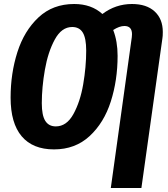

<svg xmlns="http://www.w3.org/2000/svg" viewBox="-20 -730 841 960"><path d="M794 -570Q794 -549 792 -538L687 210H534L639 -544Q640 -549 640 -559Q640 -600 602 -600Q577 -600 546 -580Q568 -523 568 -451Q568 -329 534 -222.5Q500 -116 428 -49.5Q356 17 250 17Q144 17 88.5 -48.5Q33 -114 33 -242Q33 -363 67 -469.5Q101 -576 172.5 -643Q244 -710 351 -710Q437 -710 492 -660Q558 -710 640 -710Q713 -710 753.5 -672.5Q794 -635 794 -570ZM411 -477Q411 -539 394 -567Q377 -595 341 -595Q288 -595 254 -532.5Q220 -470 204.5 -381.5Q189 -293 189 -214Q189 -153 206.5 -125.5Q224 -98 259 -98Q313 -98 347 -159.5Q381 -221 396 -308.5Q411 -396 411 -477Z"/></svg>

Font: Fira Sans Extra Condensed
Style: Bold Italic
Weight: 700
Width: 3
Italic angle: -8°
Designer: Carrois Corporate & Edenspiekermann AG
Foundry: Carrois Corporate GbR & Edenspiekermann AG
Version: Version 4.203